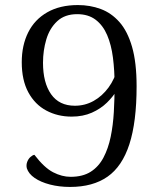

<svg xmlns="http://www.w3.org/2000/svg" viewBox="-20 -726 626 759"><path d="M257 13Q214 13 177.5 3.5Q141 -6 117 -22.5Q93 -39 86 -61Q83 -74 87.5 -86Q92 -98 100.5 -105.5Q109 -113 116 -114Q155 -63 190 -45Q225 -27 259 -27Q307 -27 338.5 -47Q370 -67 389 -103Q408 -139 417.5 -185Q427 -231 430 -283.5Q433 -336 433 -389Q433 -447 426.5 -498Q420 -549 403.5 -587.5Q387 -626 358 -648Q329 -670 285 -670Q236 -670 206 -642Q176 -614 163 -570Q150 -526 150 -478Q150 -399 182 -353.5Q214 -308 276 -308Q316 -308 350 -327Q384 -346 409 -380Q434 -414 445 -459L469 -427Q461 -401 444.5 -373Q428 -345 403 -320.5Q378 -296 343 -280.5Q308 -265 263 -265Q208 -265 163 -289Q118 -313 92 -361Q66 -409 66 -480Q66 -547 91.5 -598Q117 -649 167 -677.5Q217 -706 288 -706Q336 -706 378 -690.5Q420 -675 452 -639Q484 -603 502 -541Q520 -479 520 -385Q520 -244 491.5 -156Q463 -68 405 -27.5Q347 13 257 13Z"/></svg>

Font: Arima Thin
Style: Regular
Weight: 400
Version: Version 1.100